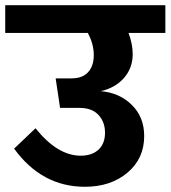

<svg xmlns="http://www.w3.org/2000/svg" viewBox="-40 -713 653 735"><path d="M593 -693V-587H452Q468 -544 468 -506Q468 -453 435 -415Q402 -377 346 -364Q417 -358 464.5 -311.5Q512 -265 512 -192Q512 -106 448 -52Q384 2 285 2Q120 2 14 -144L96 -222Q180 -117 269 -117Q312 -117 337 -140Q362 -163 362 -205Q362 -246 337 -273Q312 -300 264 -300H190L173 -413H234Q276 -413 297.5 -437Q319 -461 319 -502Q319 -545 296 -587H-20V-693Z"/></svg>

Font: FiraGO
Style: Bold
Weight: 700
Designer: bBox Type
Foundry: bBox Type GmbH
Version: Version 1.001;PS 001.001;hotconv 1.0.88;makeotf.lib2.5.64775